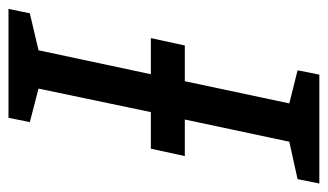

<svg xmlns="http://www.w3.org/2000/svg" viewBox="-196 -578 754 441"><g transform="rotate(90 180.5 -357.0)"><path d="M-20 0 -10 -49 75 -69 130 -327H47L64 -405H146L197 -645L121 -664L131 -714H381L371 -664L285 -645L234 -405H318L301 -327H217L163 -69L240 -49L230 0Z"/></g></svg>

Font: Noto Sans IKEA
Style: Italic
Weight: 400
Italic angle: -12°
Designer: Monotype Design Team
Foundry: Monotype Imaging Inc.
Version: Version 2.001